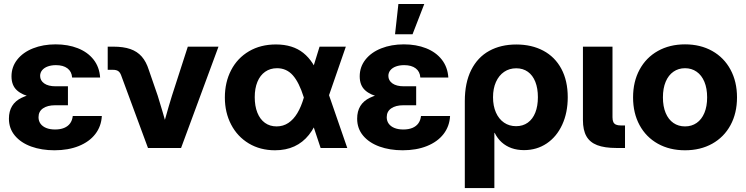

<svg xmlns="http://www.w3.org/2000/svg" viewBox="-20 -753 3798 977"><path d="M25.4 -149.1Q25.4 -224.5 90.1 -255.5Q154.8 -286.5 260.5 -286.5H325.7V-217.4H260.5Q221.9 -217.4 198.9 -201.7Q176 -186 176 -156.7Q176 -137.5 186.2 -123.4Q196.5 -109.3 215.4 -101.7Q234.4 -94.1 260.4 -94.1Q287.1 -94.1 306.4 -102.1Q325.7 -110.1 336.8 -125.4Q347.9 -140.8 350.3 -162.8H498.2Q495.4 -110.2 464.9 -70.8Q434.5 -31.5 380.8 -9.9Q327.1 11.7 257.2 11.7Q191.5 11.7 138.9 -7.3Q86.3 -26.4 55.9 -62.7Q25.4 -99 25.4 -149.1ZM267.8 -250.2Q189.1 -250.2 141.2 -259.4Q93.4 -268.6 65.9 -293.7Q38.5 -318.8 38.5 -364.6Q38.5 -412.5 67.7 -449.6Q96.9 -486.7 148.1 -507Q199.3 -527.3 263.1 -527.3Q325.9 -527.3 376 -507.6Q426.2 -487.8 456.1 -449.8Q485.9 -411.7 489.5 -358.4H347Q345 -388.7 323.4 -405.1Q301.8 -421.5 264.8 -421.5Q241.4 -421.5 223.1 -414.9Q204.9 -408.3 194.5 -395.8Q184.2 -383.3 184.2 -366.7Q184.2 -343.5 204.7 -328.7Q225.2 -313.9 263.1 -313.9H325.7V-250.2Z M595.8 -371.4Q590.4 -385.3 581.1 -391.5Q571.7 -397.7 555.8 -397.7H528.1V-515.6H556.7Q608 -515.6 643.2 -503.4Q678.3 -491.2 701.2 -465.2Q724 -439.3 737.3 -397L782.7 -265.6Q805 -194.3 837.4 -79.7H801.6Q810.6 -112.8 819.7 -145.4Q840.6 -220.2 854.9 -265.6L935.7 -515.6H1091.8L901.4 0H733Z M1124.2 -256.8Q1124.2 -334.9 1156.2 -396.2Q1188.1 -457.6 1247.1 -492.2Q1306.1 -526.8 1384 -526.8Q1469.6 -526.8 1523.6 -483.5Q1577.6 -440.3 1605.5 -356.6H1631.4L1651.2 -277.4L1747.1 0H1611.5L1525.4 -259Q1502 -333.9 1470 -369.9Q1438 -405.9 1389.8 -405.9Q1354.9 -405.9 1329.2 -387.8Q1303.6 -369.8 1289.9 -336.6Q1276.2 -303.3 1276.2 -258.6Q1276.2 -213.5 1289.6 -179.7Q1303 -146 1328.1 -127.9Q1353.2 -109.8 1387.5 -109.8Q1420.8 -109.8 1447.2 -127.3Q1473.6 -144.9 1493.1 -177.4Q1512.6 -209.9 1526 -256.1L1606.1 -515.6H1739.8L1650 -256.1L1629.1 -163.3H1603.1Q1582.8 -105.4 1551.8 -66.6Q1520.8 -27.8 1477.8 -8.1Q1434.8 11.7 1379.3 11.7Q1304.3 11.7 1246.2 -23Q1188.1 -57.8 1156.2 -119Q1124.2 -180.2 1124.2 -256.8Z M1797.4 -149.1Q1797.4 -224.5 1862.1 -255.5Q1926.8 -286.5 2032.5 -286.5H2097.7V-217.4H2032.5Q1993.8 -217.4 1970.9 -201.7Q1947.9 -186 1947.9 -156.7Q1947.9 -137.5 1958.2 -123.4Q1968.5 -109.3 1987.4 -101.7Q2006.3 -94.1 2032.3 -94.1Q2059.1 -94.1 2078.4 -102.1Q2097.7 -110.1 2108.8 -125.4Q2119.9 -140.8 2122.3 -162.8H2270.2Q2267.4 -110.2 2236.9 -70.8Q2206.4 -31.5 2152.7 -9.9Q2099 11.7 2029.2 11.7Q1963.5 11.7 1910.9 -7.3Q1858.3 -26.4 1827.8 -62.7Q1797.4 -99 1797.4 -149.1ZM2039.7 -250.2Q1961 -250.2 1913.2 -259.4Q1865.3 -268.6 1837.9 -293.7Q1810.4 -318.8 1810.4 -364.6Q1810.4 -412.5 1839.6 -449.6Q1868.8 -486.7 1920.1 -507Q1971.3 -527.3 2035.1 -527.3Q2097.9 -527.3 2148 -507.6Q2198.1 -487.8 2228 -449.8Q2257.9 -411.7 2261.4 -358.4H2118.9Q2117 -388.7 2095.4 -405.1Q2073.7 -421.5 2036.8 -421.5Q2013.4 -421.5 1995.1 -414.9Q1976.9 -408.3 1966.5 -395.8Q1956.2 -383.3 1956.2 -366.7Q1956.2 -343.5 1976.7 -328.7Q1997.2 -313.9 2035.1 -313.9H2097.7V-250.2ZM2007.2 -732.5H2138.9L2079.3 -578.8H1990.2Z M2345.2 -238.3Q2345.2 -332.1 2377.8 -396.9Q2410.4 -461.7 2469.4 -494.1Q2528.3 -526.6 2607.1 -526.6Q2685.4 -526.6 2744.6 -495.1Q2803.8 -463.6 2836.4 -403Q2869 -342.5 2869 -258.1Q2869 -179.6 2840.8 -118.4Q2812.6 -57.1 2762 -23.1Q2711.3 10.9 2646.3 10.9Q2611.7 10.9 2583.2 0.8Q2554.6 -9.4 2532.9 -28.9Q2511.2 -48.4 2497.2 -77H2495.6V204.1H2345.2ZM2717.1 -258.4Q2717.1 -303.6 2704 -336.8Q2690.9 -369.9 2666.1 -387.7Q2641.2 -405.5 2606.8 -405.5Q2571.9 -405.5 2545.2 -387.3Q2518.5 -369 2503.6 -335.7Q2488.8 -302.4 2488.8 -258.4Q2488.8 -214.1 2503.5 -180.6Q2518.3 -147.2 2544.8 -129.1Q2571.3 -110.9 2606.1 -110.9Q2640.6 -110.9 2665.7 -128.9Q2690.7 -146.8 2703.9 -180Q2717.1 -213.2 2717.1 -258.4Z M3116.8 0Q3056.2 0 3018.8 -14.4Q2981.4 -28.8 2963.9 -59.9Q2946.3 -91 2946.3 -142V-515.6H3096.7V-156.6Q3096.7 -140.9 3100.9 -131.9Q3105.2 -122.9 3114.4 -118.8Q3123.6 -114.6 3139.5 -114.6H3160.4V0Z M3201.4 -257.4Q3201.4 -337.5 3234.5 -398.7Q3267.6 -460 3327.7 -493.7Q3387.9 -527.3 3465.8 -527.3Q3544 -527.3 3604.1 -493.7Q3664.1 -460 3697.2 -398.7Q3730.3 -337.5 3730.3 -257.4Q3730.3 -177.2 3697.2 -116.2Q3664.1 -55.2 3604.1 -21.7Q3544 11.7 3465.8 11.7Q3387.6 11.7 3327.6 -21.7Q3267.6 -55.2 3234.5 -116.2Q3201.4 -177.2 3201.4 -257.4ZM3578.3 -257.4Q3578.3 -303.4 3564.3 -336.9Q3550.3 -370.4 3524.8 -388.1Q3499.3 -405.9 3465.8 -405.9Q3432.3 -405.9 3406.8 -388.1Q3381.3 -370.4 3367.3 -337Q3353.3 -303.6 3353.3 -257.4Q3353.3 -211.4 3367.3 -178.1Q3381.3 -144.8 3406.7 -127.3Q3432.1 -109.8 3465.8 -109.8Q3499.5 -109.8 3524.9 -127.4Q3550.3 -145 3564.3 -178.3Q3578.3 -211.6 3578.3 -257.4Z"/></svg>

Font: Intratopia Thin
Style: Regular
Weight: 100
Designer: Rasmus Andersson
Foundry: rsms
Version: Version 3.000;Glyphs 3.2.3 (3260)